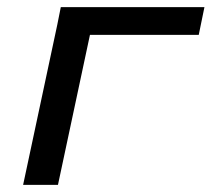

<svg xmlns="http://www.w3.org/2000/svg" viewBox="-20 -520 595 540"><path d="M45 0H143L233 -422H539L555 -500H151L141 -450Z"/></svg>

Font: LT Wave
Style: Italic
Weight: 400
Designer: Daniel Lyons
Version: Version 2.5 (Glyphs App)